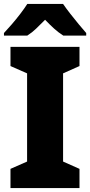

<svg xmlns="http://www.w3.org/2000/svg" viewBox="-21 -951 456 971"><path d="M381 0H32V-97L116 -134V-580L32 -617V-714H381V-617L298 -580V-134L381 -97ZM298 -931Q313 -909 334.5 -881.5Q356 -854 377.5 -828Q399 -802 415 -784V-771H299Q274 -787 252.5 -806.5Q231 -826 207 -851Q182 -826 162 -806.5Q142 -787 117 -771H-1V-784Q17 -803 39 -828.5Q61 -854 82 -881.5Q103 -909 117 -931Z"/></svg>

Font: Noto Sans Disp ExtBd
Style: Regular
Weight: 800
Designer: Monotype Design Team
Foundry: Monotype Imaging Inc.
Version: Version 2.000;GOOG;noto-source:20170915:90ef993387c0; ttfaut